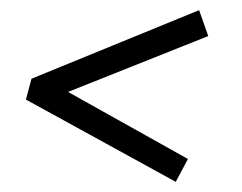

<svg xmlns="http://www.w3.org/2000/svg" viewBox="-20 -406 477 378"><path d="M390 -335 372 -386 42 -251 31 -210 326 -48 350 -93 114 -225Z"/></svg>

Font: Mazius Display Extra Italic
Style: Bold
Weight: 700
Italic angle: -17°
Designer: Alberto Casagrande & Collletttivo
Foundry: Collletttivo
Version: Version 2.000;Glyphs 3.2 (3217)